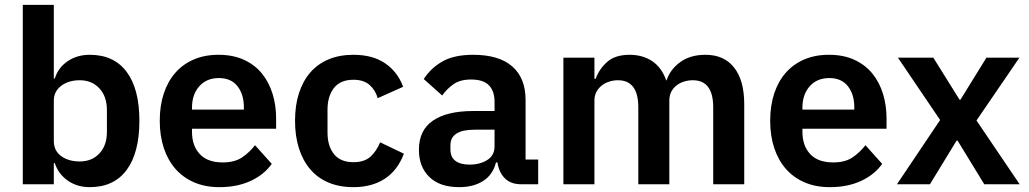

<svg xmlns="http://www.w3.org/2000/svg" viewBox="-20 -760 4245 792"><path d="M74 -740H202V-436H206Q220 -481 259 -507.5Q298 -534 350 -534Q450 -534 502.5 -463.5Q555 -393 555 -262Q555 -130 502.5 -59Q450 12 350 12Q298 12 259.5 -15Q221 -42 206 -87H202V0H74ZM309 -94Q359 -94 390 -127Q421 -160 421 -216V-306Q421 -362 390 -395.5Q359 -429 309 -429Q263 -429 232.5 -406Q202 -383 202 -345V-179Q202 -138 232.5 -116Q263 -94 309 -94Z M885 12Q827 12 781.5 -7.5Q736 -27 704.5 -62.5Q673 -98 656 -148.5Q639 -199 639 -262Q639 -324 655.5 -374Q672 -424 703 -459.5Q734 -495 779 -514.5Q824 -534 881 -534Q942 -534 987 -513Q1032 -492 1061 -456Q1090 -420 1104.5 -372.5Q1119 -325 1119 -271V-229H772V-216Q772 -159 804 -124.5Q836 -90 899 -90Q947 -90 977.5 -110Q1008 -130 1032 -161L1101 -84Q1069 -39 1013.5 -13.5Q958 12 885 12ZM883 -438Q832 -438 802 -404Q772 -370 772 -316V-308H986V-317Q986 -371 959.5 -404.5Q933 -438 883 -438Z M1438 12Q1380 12 1335 -7Q1290 -26 1259.5 -62Q1229 -98 1213 -148.5Q1197 -199 1197 -262Q1197 -325 1213 -375Q1229 -425 1259.5 -460.5Q1290 -496 1335 -515Q1380 -534 1438 -534Q1517 -534 1568.5 -499Q1620 -464 1643 -402L1538 -355Q1529 -388 1504.5 -409.5Q1480 -431 1438 -431Q1384 -431 1357.5 -397Q1331 -363 1331 -308V-213Q1331 -158 1357.5 -124.5Q1384 -91 1438 -91Q1484 -91 1509 -114.5Q1534 -138 1548 -173L1646 -126Q1620 -57 1567 -22.5Q1514 12 1438 12Z M2129 0Q2087 0 2062.5 -24.5Q2038 -49 2032 -90H2026Q2013 -39 1973 -13.5Q1933 12 1874 12Q1794 12 1751 -30Q1708 -72 1708 -142Q1708 -223 1766 -262.5Q1824 -302 1931 -302H2020V-340Q2020 -384 1997 -408Q1974 -432 1923 -432Q1878 -432 1850.5 -412.5Q1823 -393 1804 -366L1728 -434Q1757 -479 1805 -506.5Q1853 -534 1932 -534Q2038 -534 2093 -486Q2148 -438 2148 -348V-102H2200V0ZM1917 -81Q1960 -81 1990 -100Q2020 -119 2020 -156V-225H1938Q1838 -225 1838 -161V-144Q1838 -112 1858.5 -96.5Q1879 -81 1917 -81Z M2304 0V-522H2432V-435H2437Q2452 -476 2485 -505Q2518 -534 2577 -534Q2631 -534 2670 -508Q2709 -482 2728 -429H2730Q2744 -473 2785.5 -503.5Q2827 -534 2890 -534Q2967 -534 3008.5 -481Q3050 -428 3050 -330V0H2922V-317Q2922 -429 2838 -429Q2819 -429 2801.5 -423.5Q2784 -418 2770.5 -407.5Q2757 -397 2749 -381.5Q2741 -366 2741 -345V0H2613V-317Q2613 -429 2529 -429Q2511 -429 2493.5 -423.5Q2476 -418 2462.5 -407.5Q2449 -397 2440.5 -381.5Q2432 -366 2432 -345V0Z M3403 12Q3345 12 3299.5 -7.5Q3254 -27 3222.5 -62.5Q3191 -98 3174 -148.5Q3157 -199 3157 -262Q3157 -324 3173.5 -374Q3190 -424 3221 -459.5Q3252 -495 3297 -514.5Q3342 -534 3399 -534Q3460 -534 3505 -513Q3550 -492 3579 -456Q3608 -420 3622.5 -372.5Q3637 -325 3637 -271V-229H3290V-216Q3290 -159 3322 -124.5Q3354 -90 3417 -90Q3465 -90 3495.5 -110Q3526 -130 3550 -161L3619 -84Q3587 -39 3531.5 -13.5Q3476 12 3403 12ZM3401 -438Q3350 -438 3320 -404Q3290 -370 3290 -316V-308H3504V-317Q3504 -371 3477.5 -404.5Q3451 -438 3401 -438Z M3680 0 3858 -265 3684 -522H3830L3938 -349H3942L4049 -522H4185L4008 -263L4186 0H4040L3930 -180H3926L3816 0Z"/></svg>

Font: IBM Plex Sans Hebrew SemiBold
Style: Regular
Weight: 600
Designer: Mike Abbink, Paul van der Laan, Pieter van Rosmalen, Yanek Iontef
Foundry: Bold Monday
Version: Version 1.2